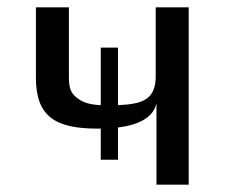

<svg xmlns="http://www.w3.org/2000/svg" viewBox="-20 -504 613 524"><path d="M302 -217V-374H255V-217C230 -218 210 -223 197 -232C173 -248 168 -261 168 -297V-484H78V-292C78 -186 131 -153 246 -153H255V-68H302V-156C364 -164 399 -186 407 -222V0H495V-484H405V-297C405 -233 371 -220 302 -217Z"/></svg>

Font: Gamestation Text
Style: Bold
Weight: 400
Designer: Jonas Hecksher
Foundry: Jonas Hecksher, Playtypeª, e-types AS
Version: Version 1.003